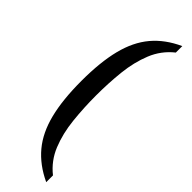

<svg xmlns="http://www.w3.org/2000/svg" viewBox="-300 -757 883 883"><g transform="rotate(45 142.0 -315.5)"><path d="M260 127Q183 91 135.5 34Q88 -23 66.5 -109Q45 -195 45 -317Q45 -439 66.5 -524.5Q88 -610 135.5 -666.5Q183 -723 260 -758V-716Q207 -674 181.5 -611Q156 -548 148 -472.5Q140 -397 140 -317Q140 -238 148 -161.5Q156 -85 181.5 -22Q207 41 260 83Z"/></g></svg>

Font: Noto Serif Tamil ExtraCondensed
Style: Regular
Weight: 400
Width: 2
Designer: Indian Type Foundry, Tom Grace, and the Monotype Design Team
Foundry: Monotype Imaging Inc.
Version: Version 2.004; ttfautohint (v1.8.4.7-5d5b)